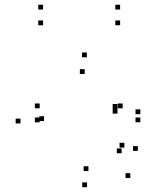

<svg xmlns="http://www.w3.org/2000/svg" viewBox="-20 -758 660 800"><path d="M523 -16.5V-36.5H503V-16.5ZM554.2 -129.3V-149.3H534.2V-129.3ZM498.2 -143V-163H478.2V-143ZM486.7 -119.5V-139.5H466.7V-119.5ZM348.5 -45.3V-65.3H328.5V-45.3ZM163.5 -253.7V-273.7H143.5V-253.7ZM332.8 -449.8V-469.8H312.8V-449.8ZM469.5 -304.7V-324.7H449.5V-304.7ZM469.5 -284.7V-304.7H449.5V-284.7ZM491 -306.8V-326.8H471V-306.8ZM145.3 -306.8V-326.8H125.3V-306.8ZM145.3 -248.5V-268.5H125.3V-248.5ZM564.7 -248.5V-268.5H544.7V-248.5ZM564.7 -282.3V-302.3H544.7V-282.3ZM341.8 -519.3V-539.3H321.8V-519.3ZM65.3 -243.7V-263.7H45.3V-243.7ZM342.7 22V2H322.7V22ZM480.5 -652.8V-672.8H460.5V-652.8ZM480.5 -718.3V-738.3H460.5V-718.3ZM159.5 -718.3V-738.3H139.5V-718.3ZM159.5 -652.8V-672.8H139.5V-652.8Z"/></svg>

Font: Monaspace Xenon Dots Var
Style: Regular
Weight: 400
Designer: Riley Cran and the Lettermatic Team
Version: Version 1.100 (Monaspace Xenon Dots)